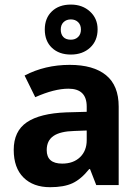

<svg xmlns="http://www.w3.org/2000/svg" viewBox="-20 -797 601 827"><path d="M394.5 0 367.7 -68.8H364.3Q329.1 -24.9 292.2 -7.8Q255.4 9.3 195.8 9.3Q123 9.3 81.1 -32.5Q39.1 -74.2 39.1 -151.4Q39.1 -231.9 95.5 -270.3Q151.9 -308.6 265.6 -313L353.5 -315.4V-337.9Q353.5 -415 274.9 -415Q213.9 -415 131.8 -378.4L85.9 -471.7Q173.8 -517.6 280.3 -517.6Q382.3 -517.6 436.8 -473.1Q491.2 -428.7 491.2 -337.9V0ZM353.5 -234.9 300.3 -232.9Q239.7 -231.4 210.4 -211.4Q181.2 -191.4 181.2 -150.4Q181.2 -92.3 248 -92.3Q295.9 -92.3 324.7 -119.9Q353.5 -147.5 353.5 -193.4ZM400.4 -670.9Q400.4 -621.6 368.2 -591.8Q335.9 -562 285.2 -562Q234.4 -562 203.6 -591.1Q172.9 -620.1 172.9 -669.9Q172.9 -718.8 203.4 -748Q233.9 -777.3 285.2 -777.3Q335 -777.3 367.7 -747.3Q400.4 -717.3 400.4 -670.9ZM328.6 -669.9Q328.6 -689.9 316.4 -701.7Q304.2 -713.4 285.2 -713.4Q266.1 -713.4 253.9 -701.7Q241.7 -689.9 241.7 -669.9Q241.7 -649.4 252.7 -637.7Q263.7 -626 285.2 -626Q304.2 -626 316.4 -637.7Q328.6 -649.4 328.6 -669.9Z"/></svg>

Font: Bpm'online Open Sans
Style: Bold
Weight: 700
Foundry: Ascender Corporation
Version: Version 1.10